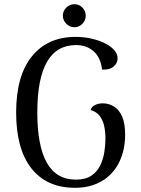

<svg xmlns="http://www.w3.org/2000/svg" viewBox="-20 -883 671 916"><path d="M338 13Q203 13 130 -79.5Q57 -172 57 -346Q57 -521 132 -614Q207 -707 341 -707Q380 -707 415.5 -699Q451 -691 479.5 -677Q508 -663 524.5 -644.5Q541 -626 541 -604Q541 -582 522 -565.5Q503 -549 467 -551Q460 -609 426.5 -638.5Q393 -668 343 -668Q250 -668 204 -587.5Q158 -507 158 -347Q158 -187 203.5 -106.5Q249 -26 342 -26Q388 -26 416 -45Q444 -64 458.5 -94.5Q473 -125 478 -159Q483 -193 483 -221Q483 -258 476 -286Q469 -314 453.5 -332.5Q438 -351 412 -358Q417 -374 433.5 -382Q450 -390 471 -390Q499 -390 523.5 -375Q548 -360 562.5 -327.5Q577 -295 577 -240Q577 -199 567.5 -161Q558 -123 539 -91.5Q520 -60 491 -36.5Q462 -13 424 0Q386 13 338 13ZM335 -753Q313 -753 296.5 -769.5Q280 -786 280 -808Q280 -831 296.5 -847Q313 -863 335 -863Q357 -863 373 -847Q389 -831 389 -808Q389 -786 373 -769.5Q357 -753 335 -753Z"/></svg>

Font: Arima Medium
Style: Regular
Weight: 500
Designer: Joana Correia and Natanael Gama
Foundry: NDISCOVER
Version: Version 1.101;gftools[0.9.23]